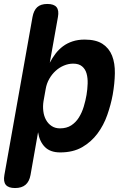

<svg xmlns="http://www.w3.org/2000/svg" viewBox="-55 -760 675 970"><path d="M109.2 -674Q115.3 -707.5 133 -723.7Q150.8 -740 184.3 -740Q217.8 -740 230.8 -723.7Q243.8 -707.5 237.7 -674L196.5 -443Q209.1 -467.3 225.4 -488.7Q241.7 -510.1 262.9 -526Q284.1 -541.9 311.4 -550.9Q338.7 -560 372.6 -560Q430.1 -560 463.3 -538.1Q496.4 -516.2 511.3 -478.4Q526.1 -440.6 525.3 -389.8Q524.5 -338.9 514.4 -281.4Q505.1 -230.9 486.9 -179Q468.7 -127.1 437.3 -85Q405.9 -42.9 360 -16.4Q314.1 10 249 10Q198.9 10 171.8 -17.4Q144.6 -44.8 137.3 -91.9L99.2 124Q93.1 157.5 73.8 173.7Q54.5 190 21 190Q-12.5 190 -25.7 173.7Q-38.9 157.5 -32.8 124ZM314.7 -438.5Q291.2 -438.5 268.1 -428.9Q244.9 -419.3 226.1 -402.1Q207.2 -385 193.8 -361.4Q180.4 -337.9 175.7 -309.7L164.8 -248.7Q160.8 -223.3 163.8 -198.8Q166.7 -174.2 177.3 -154.7Q187.9 -135.2 205.8 -123.4Q223.7 -111.5 247.9 -111.5Q281.8 -111.5 305 -126.7Q328.3 -141.9 343.6 -166.5Q359 -191.1 368.1 -221.3Q377.2 -251.4 382.1 -280.3Q387 -309.5 387.8 -337.7Q388.7 -366 382.4 -388.4Q376.2 -410.8 359.8 -424.6Q343.5 -438.5 314.7 -438.5Z"/></svg>

Font: Maple Mono
Style: Italic
Weight: 400
Italic angle: -10°
Monospace: yes
Designer: subframe7536
Version: Version 7.300